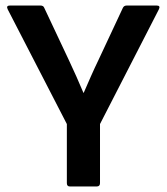

<svg xmlns="http://www.w3.org/2000/svg" viewBox="-20 -675 603 695"><path d="M233 0Q222 0 222 -12V-226L8 -641Q1 -655 16 -655H126Q137 -655 140 -647L229 -458Q243 -428 256.5 -398Q270 -368 282 -339H283Q296 -369 309 -398.5Q322 -428 337 -459L425 -647Q429 -655 439 -655H547Q562 -655 555 -641L342 -226V-12Q342 0 330 0Z"/></svg>

Font: Sofia Sans
Style: Bold
Weight: 700
Designer: Botio Nikoltchev, Ani Petrova
Foundry: lettersoup
Version: Version 4.100; ttfautohint (v1.8.4.7-5d5b)